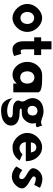

<svg xmlns="http://www.w3.org/2000/svg" viewBox="1291 -2042 988 3610"><g transform="rotate(90 1785.0 -237.0)"><path d="M235 -348C255 -371 287 -386 318 -386C349 -386 379 -371 400 -348C419 -323 431 -292 431 -256C431 -221 419 -190 400 -165C379 -142 349 -127 318 -127C287 -127 257 -141 235 -165C217 -189 204 -221 204 -256C204 -290 215 -323 235 -348ZM139 -61C188 -10 250 22 319 22C387 22 448 -9 496 -59L503 -66C551 -116 581 -184 581 -256C581 -328 551 -396 503 -446L495 -454C447 -504 387 -535 319 -535C251 -535 189 -504 140 -453L132 -445C84 -395 54 -328 54 -256C54 -184 85 -117 132 -68Z M682 -516V-388L683 -386H756V-179C756 -124 768 -67 803 -29L810 -21C831 5 862 22 909 22C971 22 1023 -3 1032 -8L1033 -9L992 -145C983 -140 968 -131 950 -131C940 -131 931 -133 923 -139V-140L921 -141C911 -155 908 -179 908 -209V-385H1014L1015 -386V-515L1014 -517H908V-710L907 -711H757L756 -710V-517H683Z M1706 -483 1698 -492C1649 -543 1444 -535 1386 -535C1322 -535 1271 -509 1228 -465L1220 -457C1172 -407 1143 -335 1143 -256C1143 -177 1172 -105 1219 -56L1226 -49C1268 -5 1321 22 1386 22C1446 22 1497 -5 1533 -42L1550 -57V6L1551 7H1715L1716 6V-462C1716 -471 1712 -475 1706 -482ZM1354 -355H1355C1376 -377 1406 -390 1438 -390C1469 -390 1498 -378 1520 -354C1539 -329 1552 -296 1552 -256C1552 -219 1541 -185 1521 -159C1501 -137 1470 -123 1438 -123C1405 -123 1376 -134 1354 -157H1353L1351 -159C1333 -183 1321 -216 1321 -256C1321 -295 1333 -328 1352 -353ZM1698 -488V-487Z M1994 -417 1996 -419C2010 -434 2031 -444 2054 -447C2083 -450 2109 -442 2129 -424L2131 -422V-421C2142 -407 2151 -387 2152 -365C2154 -337 2145 -309 2129 -289L2128 -287C2113 -272 2092 -263 2068 -261C2040 -258 2013 -267 1994 -284H1990V-288C1978 -302 1971 -323 1970 -343C1968 -372 1977 -395 1994 -416ZM1897 -29C1924 -2 1974 15 2028 15C2100 15 2151 14 2179 35H2183V39C2186 44 2189 51 2190 59C2191 71 2187 80 2181 89V93H2177C2119 140 1941 136 1842 42L1840 40V39C1835 34 1831 29 1825 21C1835 76 1851 134 1890 174L1898 182C1932 216 1980 238 2060 237C2171 235 2247 208 2291 162L2298 155C2326 127 2341 94 2341 52C2341 13 2330 -19 2304 -46L2297 -53C2262 -88 2204 -111 2101 -111C2069 -111 2044 -112 2030 -120L2025 -122V-127C2025 -127 2024 -129 2024 -133C2024 -135 2024 -137 2025 -140V-145L2032 -148C2044 -153 2065 -152 2112 -153C2171 -156 2212 -179 2239 -210L2246 -218C2283 -257 2298 -306 2301 -336C2303 -355 2301 -379 2296 -405L2292 -419L2307 -417C2321 -415 2349 -415 2363 -429L2370 -436C2372 -438 2373 -438 2374 -440L2338 -538C2325 -528 2308 -511 2261 -516H2260C2180 -534 2165 -562 2065 -561C1985 -560 1923 -536 1881 -493L1874 -486C1843 -453 1825 -410 1825 -355C1825 -288 1866 -229 1866 -229C1915 -153 1870 -128 1870 -84C1870 -66 1877 -51 1889 -37ZM2296 -403Z M2684 -397V-401H2688C2704 -416 2726 -426 2753 -426C2777 -426 2798 -418 2815 -401L2816 -399C2829 -382 2840 -362 2845 -336L2847 -324H2657L2659 -336C2662 -357 2669 -379 2684 -397ZM2682 -147C2666 -166 2655 -190 2653 -218L2651 -228H3009L3010 -230C3010 -325 2978 -402 2929 -453L2922 -460C2876 -509 2817 -535 2748 -535C2677 -535 2614 -503 2564 -452L2556 -444C2509 -395 2479 -329 2479 -256C2479 -184 2509 -118 2556 -69L2563 -62C2612 -10 2676 22 2748 22C2829 22 2897 0 2953 -57L2961 -65C2974 -78 2986 -93 2998 -112L2880 -165C2809 -91 2729 -98 2684 -145Z M3178 -163H3177L3109 -48L3110 -47C3237 70 3380 49 3460 -36C3464 -40 3468 -45 3471 -49L3479 -57C3505 -86 3522 -121 3522 -160C3522 -185 3512 -203 3494 -223H3492L3483 -235C3434 -286 3351 -313 3311 -353H3310H3309C3304 -358 3298 -364 3298 -373C3298 -381 3298 -389 3304 -400L3305 -404L3306 -405C3327 -421 3371 -424 3457 -386L3511 -495C3353 -575 3250 -536 3194 -473L3187 -466C3158 -434 3143 -394 3143 -363C3143 -344 3152 -327 3167 -312L3174 -305C3216 -263 3292 -235 3330 -196L3331 -194H3332C3341 -182 3347 -169 3347 -153C3347 -143 3345 -134 3341 -125L3340 -124V-121L3339 -119C3313 -95 3260 -96 3178 -163ZM3492 -238V-237C3491 -237 3482 -236 3482 -237Z"/></g></svg>

Font: Hussar Woodtype
Style: SeBd
Weight: 900
Foundry: Cannot Into Space Fonts
Version: Version 1.07